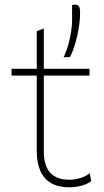

<svg xmlns="http://www.w3.org/2000/svg" viewBox="-20 -786 440 815"><path d="M273 9Q228 9 197.5 -8.5Q167 -26 151.5 -60.2Q136 -94.5 136 -145Q136 -197 136 -246.5Q136 -296 136 -340Q136 -384 136 -419.8Q136 -455.5 136 -480Q136 -526.5 136 -567.8Q136 -609 136 -654L166 -665Q166 -629.5 166 -600.8Q166 -572 166 -543.5Q166 -515 166 -480V-143Q166 -82.5 193.2 -52.8Q220.5 -23 275 -23Q296 -23 320 -30Q344 -37 361 -51L367 -17Q358.5 -10 344.2 -4Q330 2 311.8 5.5Q293.5 9 273 9ZM29 -465V-494H360V-465Q307.5 -465 253.8 -465Q200 -465 149 -465H141ZM250 -543Q262.5 -569 270.5 -598.2Q278.5 -627.5 282.2 -654Q286 -680.5 286 -698Q286 -715.5 286 -731.8Q286 -748 286 -765L301 -766Q312.5 -765.5 316.2 -757.5Q320 -749.5 320 -733Q320 -710.5 316.8 -684.5Q313.5 -658.5 307.5 -632.5Q301.5 -606.5 293.8 -583.5Q286 -560.5 277 -544Z"/></svg>

Font: Commissioner Thin
Style: Regular
Weight: 100
Designer: Kostas Bartsokas
Foundry: Kostas Bartsokas
Version: Version 1.001;gftools[0.9.23]